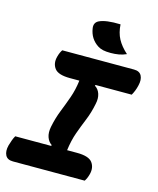

<svg xmlns="http://www.w3.org/2000/svg" viewBox="-139 -1027 918 1119"><g transform="rotate(15 319.5 -467.0)"><path d="M481 0H48Q14 0 2 -23.5Q-10 -47 -1 -83Q4 -101 10 -117Q16 -133 23 -145H239L242 -150Q221 -164 212 -190Q203 -216 210 -252Q221 -307 240 -354.5Q259 -402 276 -450Q293 -498 300 -555H243Q172 -555 150 -584.5Q128 -614 139 -656Q143 -671 147.5 -681Q152 -691 158 -700H591Q625 -700 637 -676.5Q649 -653 640 -617Q636 -599 629.5 -583Q623 -567 616 -555H398L395 -550Q417 -537 426 -510Q435 -483 427 -448Q416 -393 397 -347Q378 -301 361 -253.5Q344 -206 336 -145H396Q467 -145 489 -115.5Q511 -86 500 -44Q496 -29 491.5 -19Q487 -9 481 0ZM447 -934Q450 -884 469.5 -847.5Q489 -811 528 -776Q506 -766 482.5 -762Q459 -758 434 -758Q406 -758 388 -762Q370 -766 356 -775Q305 -808 296 -870Q291 -903 318 -917Q358 -937 447 -934Z"/></g></svg>

Font: Recursive Mn Csl St XBd
Style: Italic
Weight: 800
Italic angle: -15°
Monospace: yes
Version: Version 1.079;hotconv 1.0.112;makeotfexe 2.5.65598; ttfautoh